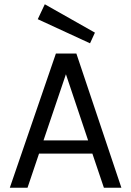

<svg xmlns="http://www.w3.org/2000/svg" viewBox="-20 -880 615 900"><path d="M109 0H26L242 -629H338L549 0H467L413 -160H163ZM393 -222 289 -532 184 -222ZM402 -677 157 -790 190 -860 425 -727Z"/></svg>

Font: Karla Neue
Style: Regular
Weight: 400
Designer: Jonathan Pinhorn
Foundry: PYRS Fontlab Ltd. / Made with FontLab
Version: Version 1.000;PS 001.001;hotconv 1.0.56